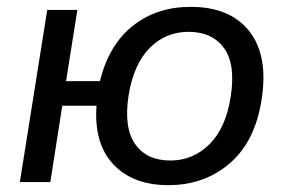

<svg xmlns="http://www.w3.org/2000/svg" viewBox="-20 -532 838 561"><path d="M472 9Q368 9 311 -52Q254 -113 262 -223H162L127 0H38L118 -503H206L173 -295H272Q298 -401 368 -456.5Q438 -512 537 -512Q653 -512 709 -440Q765 -368 744 -239Q725 -118 651 -54.5Q577 9 472 9ZM478 -63Q544 -63 592 -110.5Q640 -158 654 -249Q669 -344 634.5 -391.5Q600 -439 531 -439Q464 -439 417.5 -392Q371 -345 356 -255Q341 -160 374.5 -111.5Q408 -63 478 -63Z"/></svg>

Font: Mulish Medium
Style: Italic
Weight: 500
Italic angle: -9°
Designer: Vernon Adams
Foundry: Vernon Adams
Version: Version 3.603; ttfautohint (v1.8.3)